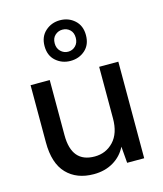

<svg xmlns="http://www.w3.org/2000/svg" viewBox="-117 -869 821 968"><g transform="rotate(-15 293.5 -385.0)"><path d="M253 12Q164 12 112 -42Q60 -96 60 -205V-504H160V-216Q160 -73 280 -73Q339 -73 378.5 -115Q418 -157 418 -235V-504H518V0H429L422 -86Q399 -40 355 -14Q311 12 253 12ZM287 -570Q243 -570 211 -598Q179 -626 179 -676Q179 -725 211 -753.5Q243 -782 287 -782Q332 -782 363.5 -753.5Q395 -725 395 -676Q395 -626 363.5 -598Q332 -570 287 -570ZM287 -618Q310 -618 326 -634Q342 -650 342 -676Q342 -703 326 -718Q310 -733 287 -733Q265 -733 248.5 -718Q232 -703 232 -676Q232 -650 248.5 -634Q265 -618 287 -618Z"/></g></svg>

Font: DM Sans Medium
Style: Regular
Weight: 500
Designer: Colophon Foundry, Jonny Pinhorn
Foundry: Colophon Foundry
Version: Version 4.004; ttfautohint (v1.8.4.7-5d5b)